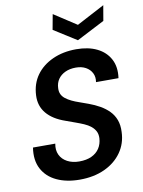

<svg xmlns="http://www.w3.org/2000/svg" viewBox="-100 -997 800 1077"><g transform="rotate(-10 299.5 -458.5)"><path d="M266 12Q191 12 135.5 -14Q80 -40 53.5 -90Q27 -140 38 -211H165Q158 -175 171 -147.5Q184 -120 213 -104.5Q242 -89 281 -89Q322 -89 351 -102.5Q380 -116 396 -140.5Q412 -165 414 -198Q415 -221 406.5 -237.5Q398 -254 382 -267Q366 -280 344 -289.5Q322 -299 296.5 -308Q271 -317 244 -327Q174 -351 138.5 -393.5Q103 -436 106 -496Q109 -562 143.5 -610Q178 -658 237.5 -685Q297 -712 372 -712Q441 -712 490 -688Q539 -664 563 -619Q587 -574 578 -511H450Q455 -540 443.5 -562.5Q432 -585 408.5 -598Q385 -611 352 -611Q318 -611 292 -599Q266 -587 251 -565.5Q236 -544 235 -514Q234 -494 241 -479.5Q248 -465 262 -454Q276 -443 295.5 -433.5Q315 -424 339 -416Q363 -408 389 -398Q422 -386 451 -369.5Q480 -353 501.5 -331Q523 -309 534 -279.5Q545 -250 543 -211Q541 -146 505.5 -95.5Q470 -45 408.5 -16.5Q347 12 266 12ZM565 -929 550 -842 391 -760 261 -842 277 -929 406 -845Z"/></g></svg>

Font: DM Sans SemiBold
Style: Italic
Weight: 600
Italic angle: -10°
Designer: Colophon Foundry, Jonny Pinhorn
Foundry: Colophon Foundry
Version: Version 4.004;gftools[0.9.30]